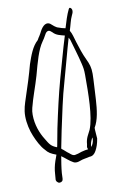

<svg xmlns="http://www.w3.org/2000/svg" viewBox="-90 -771 571 908"><g transform="rotate(-10 195.5 -317.0)"><path d="M15 -251C15 -218 24 -181 35 -155C45 -130 62 -97 78 -81C93 -62 103 -57 129 -47C126 -37 122 -28 119 -19C112 2 108 22 107 41L105 66C103 75 112 86 121 86C131 86 138 80 138 69L139 43C141 18 146 -12 150 -36C169 -23 183 -8 202 2C213 8 224 5 235 1C249 -5 267 -6 281 -10C296 -10 306 -18 314 -33C322 -48 328 -64 332 -89C332 -100 329 -118 329 -131V-141C349 -174 355 -221 358 -272C359 -296 364 -370 364 -394C364 -425 358 -442 346 -467C333 -494 322 -528 314 -554C306 -579 303 -597 293 -613C301 -637 306 -664 315 -682C317 -688 322 -694 322 -704C322 -714 316 -720 311 -720C309 -720 308 -718 306 -715C294 -691 284 -658 275 -628C273 -629 274 -629 272 -629C262 -631 254 -633 244 -637C230 -640 218 -653 207 -662C183 -676 165 -649 154 -626L147 -614C143 -609 140 -603 136 -596C108 -571 94 -531 80 -490C67 -441 49 -384 33 -337C24 -309 15 -285 15 -251ZM51 -252C51 -263 52 -274 55 -285C67 -333 87 -383 101 -432C118 -495 133 -551 157 -585C163 -593 169 -603 175 -614C179 -622 185 -630 192 -630C199 -632 206 -624 211 -620C225 -604 246 -600 266 -595C246 -532 228 -462 209 -397C189 -324 172 -249 155 -168L140 -88C139 -85 139 -82 138 -81C109 -92 104 -103 87 -131C68 -161 51 -204 51 -252ZM157 -70C157 -71 156 -73 157 -75L173 -155C190 -233 205 -309 226 -380C245 -446 263 -518 282 -582C284 -579 286 -575 288 -570C298 -534 312 -490 321 -451C326 -430 328 -420 328 -394C328 -306 328 -195 304 -136C295 -116 282 -101 280 -70L278 -60C277 -55 279 -50 281 -46H280C276 -45 271 -45 266 -44C255 -42 241 -38 231 -34L218 -31C207 -28 199 -35 190 -43C177 -52 171 -60 157 -70ZM298 -54V-64C300 -78 305 -87 310 -98C311 -95 311 -92 311 -90C311 -76 303 -61 298 -54Z"/></g></svg>

Font: Stray Cat
Style: UltCn
Weight: 400
Version: Version 1.0